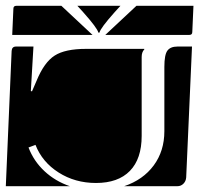

<svg xmlns="http://www.w3.org/2000/svg" viewBox="-20 -650 685 660"><path d="M0 -10 20 -475Q21 -490 35 -490H95L86 -337L90 -336L106 -373Q132 -436 168 -459Q204 -482 276 -482H476V-480Q467 -471 467 -454V-183Q467 -104 426.5 -62.5Q386 -21 310 -21Q238 -21 181.5 -57Q125 -93 102 -152L78 -143Q96 -96 133 -61.5Q170 -27 220 -10ZM407 -10Q472 -32 508.5 -81.5Q545 -131 545 -199V-420Q545 -462 555.5 -476Q566 -490 590 -490H640L620 -40Q619 -27 610.5 -18.5Q602 -10 590 -10ZM22 -530 26 -620Q26 -630 36 -630H191L298 -530ZM342 -530 449 -630H645L641 -540Q641 -530 631 -530ZM246 -630H394L374 -608Q325 -553 322 -538H318Q315 -553 266 -608Z"/></svg>

Font: PrimecolorCV1
Style: Medium
Weight: 500
Designer: gluk
Foundry: gluk
Version: Version 0.672